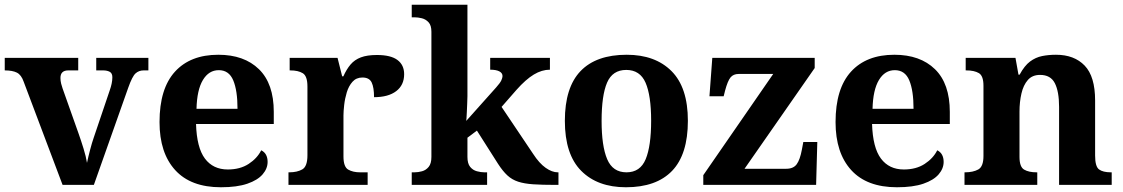

<svg xmlns="http://www.w3.org/2000/svg" viewBox="-20 -780 4736 810"><path d="M80 -435Q70 -464 51.5 -473.5Q33 -483 0 -483V-536H310V-483H268Q235 -483 235 -451Q235 -439 238 -427Q241 -415 244 -407L311 -218Q322 -187 332.5 -153Q343 -119 347 -93Q352 -117 360 -147.5Q368 -178 375 -198L443 -399Q448 -413 451 -427Q454 -441 454 -454Q454 -471 443 -477Q432 -483 415 -483H386V-536H606V-483H586Q566 -483 552 -470.5Q538 -458 521 -410L376 0H244Z M912 10Q785 10 719 -62.5Q653 -135 653 -265Q653 -406 718 -477.5Q783 -549 901 -549Q1010 -549 1072.5 -488Q1135 -427 1135 -308V-257H807Q810 -157 844.5 -111Q879 -65 941 -65Q993 -65 1029 -88.5Q1065 -112 1082 -146Q1096 -139 1102.5 -126.5Q1109 -114 1109 -97Q1109 -69 1088 -44.5Q1067 -20 1023.5 -5Q980 10 912 10ZM982 -321Q982 -398 964 -441Q946 -484 903 -484Q861 -484 836 -442.5Q811 -401 809 -321Z M1197 0V-53H1200Q1234 -53 1255.5 -65.5Q1277 -78 1277 -125V-415Q1277 -459 1257.5 -471Q1238 -483 1205 -483H1202V-536H1404L1423.5 -458H1428.6Q1442 -488 1459 -508Q1476 -528 1502.5 -538Q1529 -548 1570 -548Q1628.6 -548 1656.8 -526.9Q1685 -505.8 1685 -467Q1685 -421 1651.5 -395.5Q1618 -370 1558 -370Q1558 -411 1548 -432Q1538 -453 1509 -453Q1483 -453 1467 -435Q1451 -417 1443 -390.5Q1435 -364 1432 -337Q1429 -310 1429 -293V-120Q1429 -76 1449 -64.5Q1469 -53 1499 -53H1531V0Z M1717 0V-53H1729Q1744 -53 1760.5 -57.5Q1777 -62 1788.5 -76Q1800 -90 1800 -118V-646Q1800 -673 1788 -686Q1776 -699 1759.5 -703Q1743 -707 1729 -707H1717V-760H1952V-374Q1952 -361 1951 -343Q1950 -325 1949.5 -308.5Q1949 -292 1948 -281Q1947 -270 1947 -270L2073 -411Q2090 -430 2095 -441Q2100 -452 2100 -459Q2100 -472 2086.5 -479Q2073 -486 2048 -486V-536H2300V-486Q2266 -486 2232 -465.5Q2198 -445 2159 -401L2096 -329L2229 -131Q2255 -91 2282 -72Q2309 -53 2333 -53H2336V0H2322Q2267 0 2229.5 -2.5Q2192 -5 2166 -13.5Q2140 -22 2120.5 -40Q2101 -58 2081 -89L1992 -229L1952 -199V-118Q1952 -90 1963.5 -76Q1975 -62 1992 -57.5Q2009 -53 2023 -53H2035V0Z M2620.6 10Q2501 10 2432 -59.3Q2363 -128.7 2363 -270.3Q2363 -411 2429.1 -480Q2495.2 -549 2624 -549Q2744 -549 2813 -480Q2882 -411 2882 -270.3Q2882 -128.7 2815.5 -59.3Q2749 10 2620.6 10ZM2623 -53Q2681 -53 2704 -108.5Q2727 -164 2727 -270.5Q2727 -377 2703.5 -431Q2680 -485 2622 -485Q2564 -485 2541 -431.2Q2518 -377.5 2518 -270Q2518 -164 2541.5 -108.5Q2565 -53 2623 -53Z M2947 0V-41L3242 -468H3096Q3074 -468 3062 -453.5Q3050 -439 3039 -398L3033 -374H2973L2985 -536H3417V-493L3121 -68H3297Q3327 -68 3341 -87Q3355 -106 3363 -149L3369 -181H3428L3423 0Z M3764 10Q3637 10 3571 -62.5Q3505 -135 3505 -265Q3505 -406 3570 -477.5Q3635 -549 3753 -549Q3862 -549 3924.5 -488Q3987 -427 3987 -308V-257H3659Q3662 -157 3696.5 -111Q3731 -65 3793 -65Q3845 -65 3881 -88.5Q3917 -112 3934 -146Q3948 -139 3954.5 -126.5Q3961 -114 3961 -97Q3961 -69 3940 -44.5Q3919 -20 3875.5 -5Q3832 10 3764 10ZM3834 -321Q3834 -398 3816 -441Q3798 -484 3755 -484Q3713 -484 3688 -442.5Q3663 -401 3661 -321Z M4049 0V-53H4051Q4085 -53 4107 -65Q4129 -77 4129 -122V-418.4Q4129 -460.2 4109.5 -471.6Q4090 -483 4057 -483H4054V-536H4264L4276.7 -465H4281.5Q4302 -503 4325.5 -520.5Q4349 -538 4376.3 -543.5Q4403.7 -549 4434.9 -549Q4512 -549 4556 -503.2Q4600 -457.4 4600 -356V-123.8Q4600 -77.6 4616.5 -65.3Q4633 -53 4667 -53H4670V0H4448V-329Q4448 -394 4430.1 -429Q4412.3 -464 4367.8 -464Q4335 -464 4316.2 -442.5Q4297.3 -420.9 4289.2 -385.5Q4281 -350.1 4281 -309V-118Q4281 -76 4300.5 -64.5Q4320 -53 4353 -53H4356V0Z"/></svg>

Font: Noto Serif Khojki
Style: Regular
Weight: 400
Designer: Juan Bruce
Version: Version 2.002